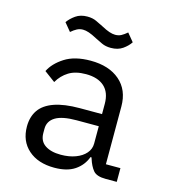

<svg xmlns="http://www.w3.org/2000/svg" viewBox="-110 -818 820 919"><g transform="rotate(15 300.0 -358.0)"><path d="M495 0Q450 0 433 -20.5Q416 -41 405 -76L403 -82H398Q382 -39 344 -13.5Q306 12 243 12Q162 12 114 -30.5Q66 -73 66 -145Q66 -193 89 -226.5Q112 -260 161.5 -277.5Q211 -295 288 -295H398V-346Q398 -402 366 -431Q334 -460 275 -460Q223 -460 190 -439.5Q157 -419 137 -384L83 -424Q103 -465 152 -496.5Q201 -528 280 -528Q371 -528 424.5 -482Q478 -436 478 -354V-68H550V0ZM257 -56Q298 -56 330 -68Q362 -80 380 -101Q398 -122 398 -149V-235H288Q217 -235 183.5 -214.5Q150 -194 150 -156V-135Q150 -95 179 -75.5Q208 -56 257 -56ZM356 -612Q330 -612 311 -621Q292 -630 276 -638Q252 -651 235.5 -656.5Q219 -662 206 -662Q190 -662 176.5 -655Q163 -648 148 -635L115 -675Q129 -695 152.5 -711.5Q176 -728 210 -728Q236 -728 255 -719Q274 -710 290 -702Q314 -689 330.5 -683.5Q347 -678 360 -678Q377 -678 390 -685Q403 -692 418 -705L451 -665Q438 -645 414.5 -628.5Q391 -612 356 -612Z"/></g></svg>

Font: Lilex
Style: Regular
Weight: 400
Monospace: yes
Designer: Mike Abbink, Paul van der Laan, Pieter van Rosmalen, Mikhael Khrustik
Foundry: Mikhael Khrustik
Version: Version 2.510